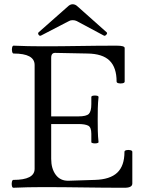

<svg xmlns="http://www.w3.org/2000/svg" viewBox="-20 -881 686 904"><path d="M43 3Q38 3 36 -6Q34 -15 36 -24.5Q38 -34 43 -34Q143 -34 143 -86V-575Q143 -629 44 -629Q39 -629 37 -638.5Q35 -648 37 -657Q39 -666 44 -666Q112 -663 181 -663Q268 -663 354.5 -664.5Q441 -666 529 -666Q567 -666 567 -655V-497Q567 -491 557.5 -489Q548 -487 538.5 -489Q529 -491 529 -497Q529 -563 496 -595.5Q463 -628 392 -629L241 -632Q221 -633 221 -609V-333H349Q387 -333 398.5 -345Q410 -357 410 -391V-424Q410 -429 418.5 -430.5Q427 -432 435.5 -430.5Q444 -429 444 -424Q441 -397 440.5 -371Q440 -345 440 -318Q440 -292 440.5 -265.5Q441 -239 444 -212Q444 -208 435.5 -206.5Q427 -205 418.5 -206.5Q410 -208 410 -212V-251Q410 -282 395 -289.5Q380 -297 349 -297H221V-133Q221 -87 242.5 -58Q264 -29 303 -30L427 -34Q498 -36 532 -68Q566 -100 566 -166Q566 -172 575 -174Q584 -176 593.5 -174Q603 -172 603 -166V-17Q603 3 567 3Q470 3 373.5 1.5Q277 0 180 0Q111 0 43 3ZM174 -714Q167 -710 162 -717Q157 -724 162 -729L299 -850Q310 -861 322 -861Q335 -861 346 -850L482 -729Q487 -725 480.5 -717.5Q474 -710 468 -714L341 -782Q333 -786 322 -786Q312 -786 305 -782Z"/></svg>

Font: Junicode SmExp
Style: Regular
Weight: 400
Width: 6
Designer: Peter S. Baker
Version: Version 2.205; ttfautohint (v1.8.4)